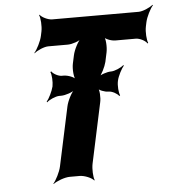

<svg xmlns="http://www.w3.org/2000/svg" viewBox="-54 -786 774 862"><g transform="rotate(-5 333.5 -355.5)"><path d="M481 -411C485 -431 503 -465 513 -476L511 -479C500 -468 470 -455 454 -455H453C436 -455 405 -445 394 -434L396 -431C409 -442 427 -479 432 -500L441 -542C446 -566 444 -606 434 -618L431 -616C437 -603 466 -592 485 -592H577C596 -592 621 -578 628 -566L631 -568C625 -581 622 -618 627 -642L631 -661C636 -685 655 -722 667 -735L665 -737C651 -725 619 -711 600 -711H211C192 -711 164 -725 156 -737L154 -735C160 -722 163 -685 158 -661L154 -642C149 -618 130 -581 118 -568L119 -566C132 -578 164 -592 183 -592H271C290 -592 324 -603 336 -616L335 -618C319 -606 299 -566 294 -542L286 -505C281 -481 284 -441 294 -429L296 -431C289 -444 259 -455 240 -455H232C215 -455 193 -468 186 -479L182 -476C188 -465 190 -431 186 -411C181 -390 164 -356 154 -345L156 -342C167 -353 196 -366 213 -366H221C240 -366 274 -377 287 -390L286 -392C270 -380 250 -340 245 -316L188 -50C183 -26 164 11 152 24L153 26C168 14 205 0 228 0H272C295 0 327 14 336 26L338 24C332 11 330 -26 335 -50L393 -321C398 -342 396 -379 387 -390L384 -387C391 -376 417 -366 434 -366H435C451 -366 474 -353 481 -342L485 -345C479 -356 476 -390 481 -411Z"/></g></svg>

Font: Asimov
Style: EdgeExtremeIt
Weight: 500
Designer: Google
Version: Version 2.000980: 2014